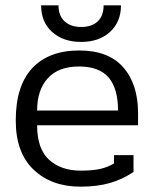

<svg xmlns="http://www.w3.org/2000/svg" viewBox="-20 -684 576 719"><path d="M134 -664H199Q199 -625 222 -604Q245 -583 284 -583Q324 -583 346 -604Q368 -625 368 -664H433Q433 -602 392 -564.5Q351 -527 284 -527Q217 -527 175.5 -564Q134 -601 134 -664ZM39 -233Q39 -363 101 -429Q163 -495 277 -495Q386 -495 441.5 -432Q497 -369 497 -260V-215H119Q119 -126 164 -85.5Q209 -45 282 -45Q327 -45 355.5 -51.5Q384 -58 407 -72V-103H480V-40Q438 -12 391 1.5Q344 15 281 15Q173 15 106 -48.5Q39 -112 39 -233ZM422 -270Q422 -353 386.5 -394Q351 -435 276 -435Q199 -435 159 -391Q119 -347 119 -270Z"/></svg>

Font: Pridi Light
Style: Regular
Weight: 300
Designer: Katatrad Team
Foundry: CadsonDemak
Version: Version 1.003